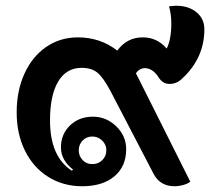

<svg xmlns="http://www.w3.org/2000/svg" viewBox="-20 -639 759 668"><path d="M38 -248Q38 -323 65 -382.5Q92 -442 140.5 -475.5Q189 -509 251 -509Q329 -509 388 -463Q422 -509 476 -509Q527 -509 560 -470Q576 -502 576 -557Q576 -590 568 -617Q586 -619 593 -619Q636 -619 663.5 -596.5Q691 -574 691 -537Q691 -436 612 -364Q594 -347 570 -347Q547 -347 533 -368Q512 -402 483 -402Q475 -402 466.5 -397Q458 -392 453 -384L642 -7Q634 0 618 4.5Q602 9 587 9Q538 9 515 -33L364 -323Q339 -370 318.5 -386.5Q298 -403 264 -403Q211 -403 182.5 -355.5Q154 -308 154 -220Q154 -94 230 -45L234 -49Q192 -82 192 -126Q192 -172 223.5 -202.5Q255 -233 303 -233Q350 -233 384.5 -199.5Q419 -166 419 -120Q419 -60 378 -25.5Q337 9 266 9Q200 9 148 -23.5Q96 -56 67 -114.5Q38 -173 38 -248ZM350 -116Q350 -136 335.5 -150Q321 -164 301 -164Q281 -164 267.5 -150Q254 -136 254 -116Q254 -96 267.5 -82Q281 -68 301 -68Q322 -68 336 -82Q350 -96 350 -116Z"/></svg>

Font: K2D
Style: Bold
Weight: 700
Designer: Katatrad Aksorn Co.,Ltd.
Foundry: Cadson Demak Co.,Ltd.
Version: Version 1.000; ttfautohint (v1.6)